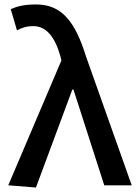

<svg xmlns="http://www.w3.org/2000/svg" viewBox="-20 -830 617 860"><path d="M141 10 304 -429H309L447 0H570L366 -575C317 -733 257 -810 142 -810C88 -810 58 -802 28 -789L56 -694C77 -705 97 -713 129 -713C186 -713 225 -667 250 -580L255 -559L17 0Z"/></svg>

Font: Noto Sans CJK TC Medium
Style: Regular
Weight: 500
Designer: Ryoko NISHIZUKA 西塚涼子 (kana, bopomofo & ideographs); Paul D. Hunt (Latin, Greek & Cyrillic); Sandoll Communications 산돌커뮤니
Foundry: Adobe
Version: Version 2.004;hotconv 1.0.118;makeotfexe 2.5.65603